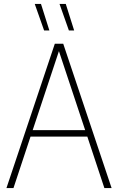

<svg xmlns="http://www.w3.org/2000/svg" viewBox="-20 -964 605 984"><path d="M13 0 261 -740H304L552 0H515L427.5 -264H136.5L49 0ZM147.5 -297H416.5L282 -702ZM333 -808 285 -944H317L360 -808ZM206 -808 158 -944H190L233 -808Z"/></svg>

Font: Encode Sans Cnd Th
Style: Regular
Weight: 100
Width: 3
Designer: Multiple Designers
Foundry: Impallari Type
Version: Version 3.002; ttfautohint (v1.8.3) -l 8 -r 50 -G 200 -x 14 